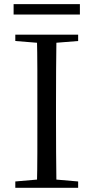

<svg xmlns="http://www.w3.org/2000/svg" viewBox="-20 -893 445 913"><path d="M44.7 -823.8V-873.3H359.9V-823.8ZM52.8 0V-30.1L190.9 -42.1H212.5L351.6 -30.1V0ZM155.3 0Q157.5 -83.6 157.6 -167.7Q157.7 -251.7 157.7 -336.8V-391.1Q157.7 -476.1 157.6 -560.4Q157.5 -644.8 155.3 -728H248.5Q247.3 -645.2 246.8 -560.7Q246.3 -476.1 246.3 -391.1V-337Q246.3 -252.2 246.8 -168.1Q247.3 -84.1 248.5 0ZM52.8 -698V-728H351.6V-698L212.5 -686.9H190.9Z"/></svg>

Font: Noto Serif JP
Style: Regular
Weight: 200
Designer: Ryoko NISHIZUKA 西塚涼子 (kana & ideographs); Frank Grießhammer (Latin, Greek & Cyrillic); Wenlong ZHANG 张文龙 (bopomofo); San
Foundry: Adobe
Version: Version 2.001;hotconv 1.1.0;makeotfexe 2.6.0